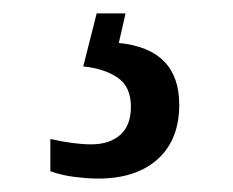

<svg xmlns="http://www.w3.org/2000/svg" viewBox="-20 -29 347 286"><path d="M126 237Q111 237 91 234.5Q71 232 55 226V178Q90 186 116 186Q143 186 159 172Q175 158 175 130Q175 100 155 86.5Q135 73 104 70L124 -9H167L157 35Q247 44 247 127Q247 179 215 208Q183 237 126 237Z"/></svg>

Font: Noto Serif Tamil SemiCondensed
Style: Italic
Weight: 400
Width: 4
Italic angle: -12°
Designer: Indian Type Foundry, Tom Grace, and the Monotype Design Team
Foundry: Monotype Imaging Inc.
Version: Version 2.003; ttfautohint (v1.8.4.7-5d5b)